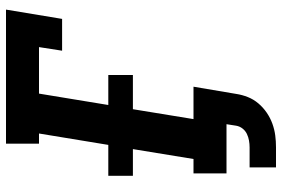

<svg xmlns="http://www.w3.org/2000/svg" viewBox="-170 -605 940 640"><g transform="rotate(-90 300.0 -285.0)"><path d="M62 165V77H129Q140 77 151.5 75Q163 73 173.5 68Q184 63 191.5 53.5Q199 44 201 32L206 0H42V-110H90L123 -312H34V-394H137L175 -625H141V-735H588L557 -548H451L463 -625H308L270 -394H370V-312H256L223 -110H331L307 32Q304 52 296.5 71Q289 90 275.5 106Q262 122 244.5 134Q227 146 207.5 153Q188 160 168.5 162.5Q149 165 129 165Z"/></g></svg>

Font: Iosevka Curly Slab XBdEx
Style: Italic
Weight: 800
Width: 7
Italic angle: -9°
Monospace: yes
Designer: Belleve Invis
Foundry: Belleve Invis
Version: Version 11.1.0; ttfautohint (v1.8.3)